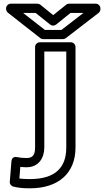

<svg xmlns="http://www.w3.org/2000/svg" viewBox="-20 -782 577 1040"><path d="M124 124C192 124 220 70 220 17V-503H339V17C339 126 279 188 142 188C118 188 101 187 85 185L90 122C102 123 112 124 124 124ZM124 74C104 74 87 72 72 69C49 64 43 81 42 91L33 203C32 215 41 226 53 229C83 236 107 238 142 238C299 238 389 154 389 17V-528C389 -539 379 -553 364 -553H195C184 -553 170 -543 170 -528V17C170 56 158 74 124 74ZM284 -649 362 -712H432L313 -620H223L105 -712H173L253 -648C262 -641 275 -642 284 -649ZM268 -700 198 -757C194 -760 188 -762 182 -762H38C27 -762 13 -752 13 -737V-733C13 -727 17 -718 23 -713L199 -575C203 -572 208 -570 214 -570H321C326 -570 332 -572 336 -575L514 -712C519 -716 524 -724 524 -732V-737C524 -748 514 -762 499 -762H354C349 -762 342 -760 338 -756Z"/></svg>

Font: Asimov
Style: XWidOu
Weight: 500
Designer: Google
Version: Version 2.000980; 2014